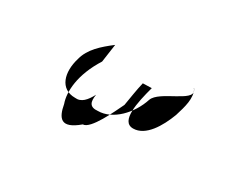

<svg xmlns="http://www.w3.org/2000/svg" viewBox="-64 -553 755 641"><g transform="rotate(30 313.0 -232.0)"><path d="M150 -282C161 -324 195 -354 234 -384L224 -314C174 -235 171 -167 185 -128C194 -78 214 -50 273 -100C303 -100 344 -191 361 -226C366 -255 371 -290 378 -319L412 -320C394 -254 376 -172 425 -172C473 -172 507 -230 527 -283C539 -322 551 -360 535 -390C532 -387 539 -388 538 -384C557 -350 439 -324 424 -282C404 -220 351 -164 294 -164C263 -161 257 -178 262 -208C247 -180 231 -161 206 -164C148 -164 131 -220 150 -282Z"/></g></svg>

Font: Zinc
Style: Obl
Weight: 400
Version: Version 1